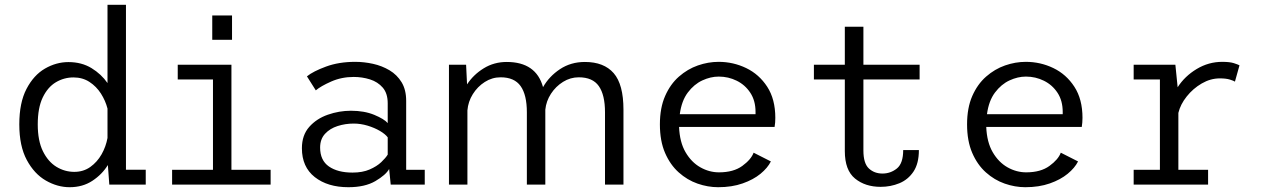

<svg xmlns="http://www.w3.org/2000/svg" viewBox="-20 -770 5272 801"><path d="M270.5 11Q219.5 11 171.2 -16.8Q123 -44.5 91.8 -102.5Q60.5 -160.5 60.5 -251Q60.5 -341.5 90.5 -399Q120.5 -456.5 167.5 -483.8Q214.5 -511 265.5 -511Q320.5 -511 361.8 -485.8Q403 -460.5 428.5 -423.5V-750H505.5V-62H588V0H436L430 -81.5Q406 -42.5 365.5 -15.8Q325 11 270.5 11ZM137.5 -251Q137.5 -183 159 -139.2Q180.5 -95.5 215.2 -74.2Q250 -53 290 -53Q328 -53 356.8 -73.5Q385.5 -94 403.8 -126.2Q422 -158.5 428.5 -194.5V-317Q420 -350 401 -379.8Q382 -409.5 353.2 -428.2Q324.5 -447 286.5 -447Q247 -447 213 -426.8Q179 -406.5 158.2 -363.2Q137.5 -320 137.5 -251Z M865.5 -705.5H948V-604H865.5ZM698 0V-61.5H868.5V-438.5H721.5V-500H945.5V-61.5H1109V0Z M1433.5 11Q1347 11 1293.2 -31.2Q1239.5 -73.5 1239.5 -151.5Q1239.5 -206 1270 -240.5Q1300.5 -275 1347.8 -291.5Q1395 -308 1444 -308Q1500 -308 1541.5 -290.8Q1583 -273.5 1597.5 -256.5V-339Q1597.5 -380.5 1576.8 -404.5Q1556 -428.5 1523.5 -438.8Q1491 -449 1455.5 -449Q1405 -449 1361.5 -429.8Q1318 -410.5 1297.5 -393L1260.5 -451.5Q1286.5 -472.5 1340 -492.2Q1393.5 -512 1462 -512Q1498.5 -512 1536 -503.8Q1573.5 -495.5 1605 -476.8Q1636.5 -458 1655.5 -426.8Q1674.5 -395.5 1674.5 -349.5V-61.5H1752V0H1610L1603.5 -65Q1589.5 -40 1546 -14.5Q1502.5 11 1433.5 11ZM1450.5 -50Q1492.5 -50 1522.2 -63Q1552 -76 1570.5 -93.5Q1589 -111 1597.5 -125V-197Q1587.5 -210.5 1565 -223.8Q1542.5 -237 1513.5 -245.8Q1484.5 -254.5 1455.5 -254.5Q1420.5 -254.5 1388.5 -244.2Q1356.5 -234 1336 -211.8Q1315.5 -189.5 1315.5 -154.5Q1315.5 -101 1352.2 -75.5Q1389 -50 1450.5 -50Z M1853 0V-500H1924.5L1928.5 -418Q1955 -458.5 1998 -485Q2041 -511.5 2094 -511.5Q2216.5 -511.5 2245.5 -406.5Q2271 -451.5 2316.2 -481.5Q2361.5 -511.5 2420 -511.5Q2499.5 -511.5 2540.2 -464.8Q2581 -418 2581 -312.5V0H2504V-301.5Q2504 -374 2478.2 -410.8Q2452.5 -447.5 2394.5 -447.5Q2359.5 -447.5 2329 -428.5Q2298.5 -409.5 2278.5 -378.8Q2258.5 -348 2255 -312.5V0H2178V-301.5Q2178 -374 2152 -410.8Q2126 -447.5 2068.5 -447.5Q2033 -447.5 2002.5 -428Q1972 -408.5 1952.5 -377.2Q1933 -346 1930 -309.5V0Z M2976 11Q2933 11 2890 -4Q2847 -19 2811.5 -50.8Q2776 -82.5 2754.5 -132.2Q2733 -182 2733 -251Q2733 -320 2754.8 -369.5Q2776.5 -419 2812.5 -450.5Q2848.5 -482 2891.5 -497Q2934.5 -512 2978 -512Q3039 -512 3093 -486Q3147 -460 3180.8 -408Q3214.5 -356 3214.5 -278.5Q3214.5 -270 3213.8 -259Q3213 -248 3211.5 -240.5H2813Q2815.5 -177 2840 -135Q2864.5 -93 2901.8 -72Q2939 -51 2979.5 -51Q3040 -51 3076.8 -77.8Q3113.5 -104.5 3124 -133L3196 -96.5Q3182.5 -69.5 3152.8 -45Q3123 -20.5 3078.2 -4.8Q3033.5 11 2976 11ZM2978.5 -450.5Q2944.5 -450.5 2910 -434.5Q2875.5 -418.5 2849.5 -384Q2823.5 -349.5 2816 -293.5H3132V-303Q3132 -350 3110.2 -383Q3088.5 -416 3053.5 -433.2Q3018.5 -450.5 2978.5 -450.5Z M3504.5 -139.5V-438.5H3375.5V-500H3504.5V-658.5H3582V-500H3816.5V-438.5H3582V-142Q3582 -88.5 3604.8 -67.2Q3627.5 -46 3661.5 -46Q3695.5 -46 3721.8 -67.2Q3748 -88.5 3748 -144H3813.5Q3813.5 -88 3791 -54.2Q3768.5 -20.5 3732 -5.5Q3695.5 9.5 3654 9.5Q3589.5 9.5 3547 -25.2Q3504.5 -60 3504.5 -139.5Z M4257.5 11Q4214.5 11 4171.5 -4Q4128.5 -19 4093 -50.8Q4057.5 -82.5 4036 -132.2Q4014.5 -182 4014.5 -251Q4014.5 -320 4036.2 -369.5Q4058 -419 4094 -450.5Q4130 -482 4173 -497Q4216 -512 4259.5 -512Q4320.5 -512 4374.5 -486Q4428.5 -460 4462.2 -408Q4496 -356 4496 -278.5Q4496 -270 4495.2 -259Q4494.5 -248 4493 -240.5H4094.5Q4097 -177 4121.5 -135Q4146 -93 4183.2 -72Q4220.5 -51 4261 -51Q4321.5 -51 4358.2 -77.8Q4395 -104.5 4405.5 -133L4477.5 -96.5Q4464 -69.5 4434.2 -45Q4404.5 -20.5 4359.8 -4.8Q4315 11 4257.5 11ZM4260 -450.5Q4226 -450.5 4191.5 -434.5Q4157 -418.5 4131 -384Q4105 -349.5 4097.5 -293.5H4413.5V-303Q4413.5 -350 4391.8 -383Q4370 -416 4335 -433.2Q4300 -450.5 4260 -450.5Z M4709.5 0V-61.5H4819V-438.5H4709.5V-500H4883.5L4893 -406Q4922.5 -452 4972.2 -482Q5022 -512 5079 -512Q5110.5 -512 5127.5 -506.5Q5144.5 -501 5151 -497.5L5132 -429.5Q5127 -433 5111 -438Q5095 -443 5069 -443Q5030 -443 4993.5 -421.8Q4957 -400.5 4930.8 -367.5Q4904.5 -334.5 4896 -299V-61.5H5020V0Z"/></svg>

Font: Trispace Light
Style: Regular
Weight: 300
Designer: Tyler Finck
Foundry: Etcetera Type Company
Version: Version 1.210; ttfautohint (v1.8.3)